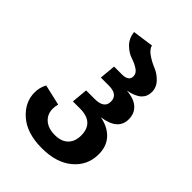

<svg xmlns="http://www.w3.org/2000/svg" viewBox="-222 -863 986 986"><g transform="rotate(45 270.5 -370.5)"><path d="M264 16Q156 16 95.5 -36.5Q35 -89 35 -161Q35 -196 52 -228L165 -202Q160 -184 160 -168Q160 -128 187.5 -103.5Q215 -79 264 -79Q310 -79 335.5 -104Q361 -129 361 -173Q361 -267 258 -267H207L215 -355H278Q346 -355 346 -404Q346 -455 280 -455H222L230 -543H287Q336 -543 336 -578Q336 -600 313.5 -614.5Q291 -629 263 -638Q235 -647 208.5 -673Q182 -699 177 -741L291 -757Q296 -735 323.5 -716Q351 -697 381 -685Q411 -673 435.5 -647.5Q460 -622 460 -588Q460 -555 438 -534Q416 -513 364 -502Q419 -498 447 -472.5Q475 -447 475 -405Q475 -326 366 -311Q427 -299 460 -262.5Q493 -226 493 -169Q493 -88 431.5 -36Q370 16 264 16Z"/></g></svg>

Font: FiraGO Medium
Style: Regular
Weight: 500
Designer: bBox Type
Foundry: bBox Type GmbH
Version: Version 1.001;PS 001.001;hotconv 1.0.88;makeotf.lib2.5.64775